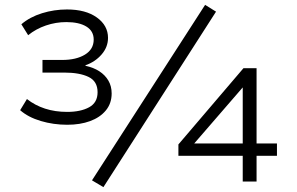

<svg xmlns="http://www.w3.org/2000/svg" viewBox="-20 -748 1222 791"><path d="M257 -234Q200 -234 148 -249.5Q96 -265 63 -294L91 -340Q124 -314 165.5 -300.5Q207 -287 257 -287Q312 -287 347 -306Q382 -325 382 -368Q382 -413 345 -431Q308 -449 245 -449H155V-501H236Q294 -501 330 -523Q366 -545 366 -585Q366 -620 336 -638.5Q306 -657 253 -657Q210 -657 169 -643Q128 -629 96 -603L68 -648Q103 -678 153 -693.5Q203 -709 256 -709Q333 -709 379 -676Q425 -643 425 -592Q425 -554 398.5 -523.5Q372 -493 332 -479V-477Q365 -470 389 -454.5Q413 -439 426.5 -416Q440 -393 440 -363Q440 -322 416 -293Q392 -264 351 -249Q310 -234 257 -234ZM406 23 359 -5 825 -728 870 -700ZM980 0V-106H715V-153L983 -467H1037V-157H1121V-106H1037V0ZM980 -157V-389H981L762 -136L760 -157Z"/></svg>

Font: Nunito Sans 7pt SemiExpanded Light
Style: Regular
Weight: 300
Width: 6
Designer: Vernon Adams
Foundry: Vernon Adams
Version: Version 3.101;gftools[0.9.27]